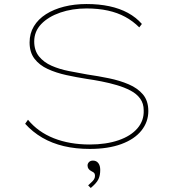

<svg xmlns="http://www.w3.org/2000/svg" viewBox="-20 -730 856 954"><path d="M426 10Q356 10 297 -4Q238 -18 190 -46Q142 -74 105 -115L119 -135Q169 -74 247.5 -43Q326 -12 426 -12Q507 -12 568.5 -33Q630 -54 663 -92.5Q696 -131 694 -182Q694 -216 676.5 -240Q659 -264 628.5 -280Q598 -296 560.5 -307Q523 -318 484.5 -325.5Q446 -333 411 -338Q360 -346 309.5 -357Q259 -368 217.5 -387Q176 -406 151.5 -438Q127 -470 127 -519Q127 -564 148.5 -599.5Q170 -635 208.5 -659.5Q247 -684 298.5 -697Q350 -710 410 -710Q472 -710 523.5 -699Q575 -688 615.5 -666Q656 -644 685 -611L672 -594Q641 -625 602.5 -646Q564 -667 516 -677.5Q468 -688 410 -688Q339 -688 279.5 -667.5Q220 -647 185 -610.5Q150 -574 150 -524Q150 -479 174 -449.5Q198 -420 237 -403Q276 -386 322 -377Q368 -368 413 -360Q468 -352 521.5 -341Q575 -330 619.5 -311Q664 -292 690.5 -260.5Q717 -229 717 -178Q717 -124 682.5 -81Q648 -38 582.5 -14Q517 10 426 10ZM431 204 418 191Q425 184 433 177Q441 170 446.5 162Q452 154 452 144Q452 136 449 131Q446 126 435 121Q425 116 420 109Q415 102 415 92Q415 83 422 75.5Q429 68 442 68Q459 68 468.5 80.5Q478 93 478 114Q478 127 476 138.5Q474 150 469 160.5Q464 171 454.5 181.5Q445 192 431 204Z"/></svg>

Font: Lexend Tera Thin
Style: Regular
Weight: 250
Version: Version 1.007